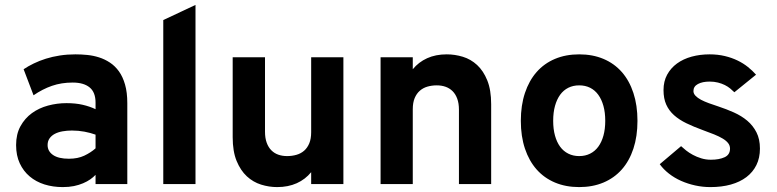

<svg xmlns="http://www.w3.org/2000/svg" viewBox="-20 -742 3134 774"><path d="M365.2 0V-37.1Q356.4 -27.8 344 -19Q331.5 -10.3 314.9 -3.2Q298.3 3.9 278.1 8.1Q257.8 12.2 232.9 12.2Q193.4 12.2 159.2 1.5Q125 -9.3 99.6 -30.8Q74.2 -52.2 59.6 -83.7Q44.9 -115.2 44.9 -157.2Q44.9 -201.2 62.5 -233.2Q80.1 -265.1 108.6 -285.9Q137.2 -306.6 173.6 -316.4Q210 -326.2 248 -326.2Q284.7 -326.2 313.2 -319.6Q341.8 -313 365.2 -301.8V-328.1Q365.2 -370.1 341.3 -389.6Q317.4 -409.2 272.9 -409.2Q227.5 -409.2 189.5 -396Q151.4 -382.8 115.2 -357.9L75.2 -462.9Q93.3 -475.1 116 -486.1Q138.7 -497.1 165 -505.4Q191.4 -513.7 221.4 -518.3Q251.5 -522.9 284.2 -522.9Q307.1 -522.9 331.5 -520.5Q356 -518.1 379.2 -510.7Q402.3 -503.4 423.1 -489.7Q443.8 -476.1 459.5 -454.3Q475.1 -432.6 484.1 -401.1Q493.2 -369.6 493.2 -326.2V0ZM257.8 -102.1Q293.5 -102.1 319.8 -114.5Q346.2 -127 365.2 -144V-199.2Q345.2 -206.5 320.6 -211.2Q295.9 -215.8 270 -215.8Q250 -215.8 232.2 -212.6Q214.4 -209.5 200.9 -202.4Q187.5 -195.3 179.7 -184.1Q171.9 -172.9 171.9 -157.2Q171.9 -132.3 193.8 -117.2Q215.8 -102.1 257.8 -102.1Z M638.2 0V-661.1L768.1 -722.2V0Z M1234.4 0V-47.9Q1210.9 -19 1176.3 -3.4Q1141.6 12.2 1097.2 12.2Q1064.5 12.2 1032.5 2.2Q1000.5 -7.8 975.1 -31.2Q949.7 -54.7 933.8 -93.3Q918 -131.8 918 -189V-511.2H1048.3V-210.9Q1048.3 -185.1 1055.2 -166.5Q1062 -147.9 1074 -136Q1085.9 -124 1102.1 -118.4Q1118.2 -112.8 1137.2 -112.8Q1157.2 -112.8 1175 -117.9Q1192.9 -123 1206.1 -134.5Q1219.2 -146 1226.8 -164.3Q1234.4 -182.6 1234.4 -209V-511.2H1364.3V0Z M1830.1 0V-299.8Q1830.1 -325.7 1823.2 -344.2Q1816.4 -362.8 1804.2 -374.8Q1792 -386.7 1775.9 -392.3Q1759.8 -397.9 1740.7 -397.9Q1720.7 -397.9 1703.1 -392.8Q1685.5 -387.7 1672.4 -376.2Q1659.2 -364.7 1651.6 -346.4Q1644 -328.1 1644 -301.8V0H1514.2V-511.2H1644V-462.9Q1667.5 -491.7 1701.9 -507.3Q1736.3 -522.9 1780.8 -522.9Q1813.5 -522.9 1845.7 -513.2Q1877.9 -503.4 1903.3 -480Q1928.7 -456.5 1944.3 -418Q1960 -379.4 1960 -321.8V0Z M2314.9 12.2Q2260.7 12.2 2217.3 -6.1Q2173.8 -24.4 2143.3 -58.8Q2112.8 -93.3 2096.2 -142.8Q2079.6 -192.4 2079.6 -254.9Q2079.6 -317.4 2096.2 -367.2Q2112.8 -417 2143.3 -451.7Q2173.8 -486.3 2217.3 -504.6Q2260.7 -522.9 2314.9 -522.9Q2369.1 -522.9 2412.6 -504.6Q2456.1 -486.3 2486.6 -451.7Q2517.1 -417 2533.4 -367.2Q2549.8 -317.4 2549.8 -254.9Q2549.8 -192.4 2533.4 -142.8Q2517.1 -93.3 2486.6 -58.8Q2456.1 -24.4 2412.6 -6.1Q2369.1 12.2 2314.9 12.2ZM2314.9 -112.8Q2339.4 -112.8 2358.9 -122.6Q2378.4 -132.3 2391.8 -150.6Q2405.3 -168.9 2412.6 -195.3Q2419.9 -221.7 2419.9 -254.9Q2419.9 -288.6 2412.6 -314.9Q2405.3 -341.3 2391.8 -359.9Q2378.4 -378.4 2358.9 -388.2Q2339.4 -397.9 2314.9 -397.9Q2290.5 -397.9 2271 -388.2Q2251.5 -378.4 2238 -359.9Q2224.6 -341.3 2217.3 -314.9Q2210 -288.6 2210 -254.9Q2210 -221.7 2217.3 -195.3Q2224.6 -168.9 2238 -150.6Q2251.5 -132.3 2271 -122.6Q2290.5 -112.8 2314.9 -112.8Z M2940.4 -370.1Q2933.1 -377.4 2923.6 -385.3Q2914.1 -393.1 2901.9 -399.2Q2889.6 -405.3 2874.3 -409.2Q2858.9 -413.1 2840.8 -413.1Q2811.5 -413.1 2793.5 -403.3Q2775.4 -393.6 2775.4 -375Q2775.4 -364.7 2783.7 -356Q2792 -347.2 2805.9 -339.8Q2819.8 -332.5 2837.9 -325.9Q2856 -319.3 2875.5 -313Q2908.2 -302.2 2938.7 -288.6Q2969.2 -274.9 2992.4 -255.4Q3015.6 -235.8 3029.5 -208.5Q3043.5 -181.2 3043.5 -143.1Q3043.5 -105.5 3029.3 -76.7Q3015.1 -47.9 2989 -28.1Q2962.9 -8.3 2926 2Q2889.2 12.2 2843.8 12.2Q2812.5 12.2 2782.5 5.6Q2752.4 -1 2725.6 -12.9Q2698.7 -24.9 2676.8 -42Q2654.8 -59.1 2639.6 -80.1L2725.6 -152.8Q2733.9 -145 2745.8 -135.5Q2757.8 -126 2773.2 -117.7Q2788.6 -109.4 2806.9 -103.8Q2825.2 -98.1 2845.7 -98.1Q2879.4 -98.1 2901.1 -108.2Q2922.9 -118.2 2922.9 -143.1Q2922.9 -155.3 2915.3 -165Q2907.7 -174.8 2893.6 -183.3Q2879.4 -191.9 2858.9 -200.2Q2838.4 -208.5 2812.5 -217.8Q2776.4 -231 2747.1 -245.1Q2717.8 -259.3 2697.3 -277.6Q2676.8 -295.9 2665.8 -320.3Q2654.8 -344.7 2654.8 -378.9Q2654.8 -414.1 2669.4 -440.9Q2684.1 -467.8 2709.2 -486.1Q2734.4 -504.4 2768.3 -513.7Q2802.2 -522.9 2840.8 -522.9Q2873.5 -522.9 2901.9 -516.1Q2930.2 -509.3 2953.4 -498Q2976.6 -486.8 2995.1 -471.9Q3013.7 -457 3027.8 -440.9Z"/></svg>

Font: Overpass
Style: Bold
Weight: 700
Designer: Delve Withrington
Foundry: Delve Fonts
Version: Version 1.001